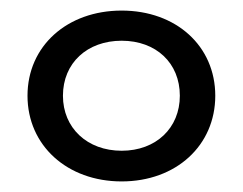

<svg xmlns="http://www.w3.org/2000/svg" viewBox="-20 -767 459 363"><path d="M210 -424C313 -424 387 -492 387 -586C387 -680 313 -747 210 -747C107 -747 32 -680 32 -586C32 -492 107 -424 210 -424ZM210 -482C145 -482 99 -525 99 -586C99 -648 145 -690 210 -690C275 -690 320 -648 320 -586C320 -525 275 -482 210 -482Z"/></svg>

Font: Chess Sans Medium
Style: Regular
Weight: 500
Designer: Wolf Bōese
Foundry: Wolf Bōese
Version: Version 7.223;Glyphs 3.3 (3306)